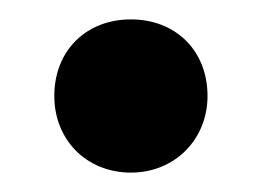

<svg xmlns="http://www.w3.org/2000/svg" viewBox="-20 -389 270 198"><path d="M115 -211C160 -211 194 -245 194 -290C194 -337 161 -369 115 -369C69 -369 36 -337 36 -290C36 -245 69 -211 115 -211Z"/></svg>

Font: Barlow Semi Condensed
Style: Bold
Weight: 700
Width: 4
Designer: Jeremy Tribby
Foundry: Tribby Type
Version: Version 1.422;hotconv 1.0.109;makeotfexe 2.5.65596